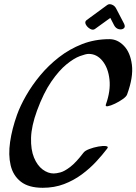

<svg xmlns="http://www.w3.org/2000/svg" viewBox="-20 -848 648 912"><path d="M489 -142Q467 -113 437 -80.5Q407 -48 368.5 -19.5Q330 9 284 26.5Q238 44 183 44Q116 44 79 15Q42 -14 30.5 -63Q19 -112 28 -174Q37 -236 61 -303Q76 -345 104 -394Q132 -443 171 -490Q210 -537 260 -576Q310 -615 370 -638.5Q430 -662 500 -662Q538 -662 568.5 -630.5Q599 -599 606.5 -540.5Q614 -482 584 -400Q581 -390 563.5 -377.5Q546 -365 526 -355.5Q506 -346 492.5 -343.5Q479 -341 483 -352Q506 -416 500 -470.5Q494 -525 467 -558.5Q440 -592 401 -592Q388 -592 359.5 -581.5Q331 -571 295.5 -542Q260 -513 223.5 -460Q187 -407 156 -323Q129 -249 127.5 -193Q126 -137 141.5 -99.5Q157 -62 182.5 -43Q208 -24 235 -24Q247 -24 266.5 -29Q286 -34 313.5 -55Q341 -76 376 -122Q383 -132 404 -140Q425 -148 447.5 -152Q470 -156 483.5 -154Q497 -152 489 -142ZM392 -753 489 -824Q498 -831 511.5 -826Q525 -821 532 -807L569 -736Q577 -720 567.5 -713Q558 -706 544 -709.5Q530 -713 522 -728L504 -763L432 -711Q422 -703 408 -711Q394 -719 387.5 -732Q381 -745 392 -753Z"/></svg>

Font: Story Script
Style: Regular
Weight: 400
Designer: Lana Roulhac, Ben Buysse
Version: Version 1.000; ttfautohint (v1.8.4.7-5d5b)